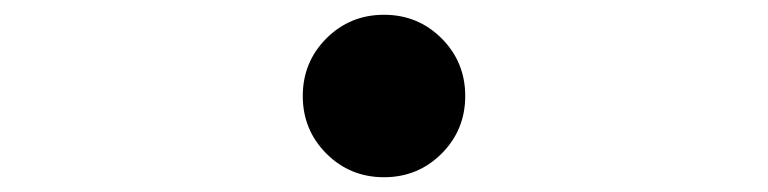

<svg xmlns="http://www.w3.org/2000/svg" viewBox="-20 -510 1040 260"><path d="M500 -270Q454 -270 422 -302Q390 -334 390 -380Q390 -426 422 -458Q454 -490 500 -490Q546 -490 578 -458Q610 -426 610 -380Q610 -334 578 -302Q546 -270 500 -270Z"/></svg>

Font: Zen Kaku Gothic New
Style: Bold
Weight: 700
Designer: Yoshimichi Ohira
Foundry: Positype
Version: Version 1.002